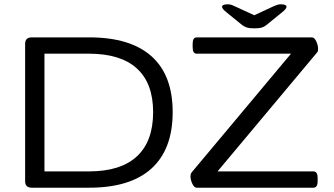

<svg xmlns="http://www.w3.org/2000/svg" viewBox="-20 -874 1554 894"><path d="M128 0Q97 0 97 -30V-670Q97 -700 128 -700H395Q587 -700 685.5 -612Q784 -524 784 -352Q784 -179 685.5 -89.5Q587 0 395 0ZM187 -76H395Q542 -76 617.5 -146Q693 -216 693 -352Q693 -486 617.5 -555Q542 -624 395 -624H187ZM896 0Q884 0 875.5 -18.5Q867 -37 867 -52Q867 -57 868 -62Q869 -67 873 -72L1335 -624H896Q877 -624 877 -654V-670Q877 -700 896 -700H1432Q1444 -700 1452.5 -681.5Q1461 -663 1461 -648Q1461 -643 1460.5 -638Q1460 -633 1455 -628L993 -76H1439Q1459 -76 1459 -46V-30Q1459 0 1439 0ZM1288 -854Q1314 -854 1314 -842Q1314 -833 1295 -818L1220 -757Q1210 -749 1198.5 -745.5Q1187 -742 1164 -742Q1142 -742 1130.5 -745.5Q1119 -749 1108 -757L1033 -818Q1014 -833 1014 -842Q1014 -854 1040 -854Q1051 -854 1059 -851Q1067 -848 1077 -843L1164 -803L1250 -843Q1261 -848 1269.5 -851Q1278 -854 1288 -854Z"/></svg>

Font: Asap Expanded
Style: Regular
Weight: 400
Width: 7
Designer: Pablo Cosgaya
Foundry: Omnibus-Type
Version: Version 3.001; ttfautohint (v1.8.4.7-5d5b)